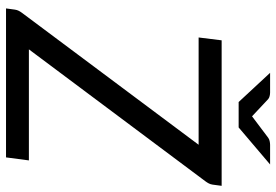

<svg xmlns="http://www.w3.org/2000/svg" viewBox="-160 -758 918 638"><g transform="rotate(90 299.0 -439.0)"><path d="M597.5 -716.5 593.5 -686.5Q592.5 -679.5 589.5 -673.8Q586.5 -668 582 -662L144 -76H513L503 0H8L12 -29.5Q13 -36.5 15.8 -42Q18.5 -47.5 23 -53.5L461 -640H104.5L114 -716.5ZM526.5 -877.5 403.5 -773H319L222 -877.5H287.5Q293 -877.5 299.2 -876Q305.5 -874.5 309.5 -871L366.5 -817.5L437.5 -871Q442 -874.5 448.8 -876Q455.5 -877.5 461.5 -877.5Z"/></g></svg>

Font: Lato TR
Style: Italic
Weight: 400
Italic angle: -12°
Designer: Lukasz Dziedzic
Foundry: tyPoland Lukasz Dziedzic
Version: Version 1.104 2013